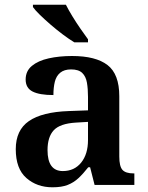

<svg xmlns="http://www.w3.org/2000/svg" viewBox="-20 -786 627 816"><path d="M203 10Q137 10 92 -29.5Q47 -69 47 -152Q47 -233 103 -271.5Q159 -310 272 -314L354 -317V-374Q354 -408 349.5 -434.5Q345 -461 329.5 -476Q314 -491 282 -491Q253 -491 236 -477Q219 -463 213 -438.5Q207 -414 207 -382Q148 -382 118.5 -397Q89 -412 89 -448Q89 -484 115.5 -506Q142 -528 187 -538Q232 -548 286 -548Q387 -548 437 -509.5Q487 -471 487 -377V-121Q487 -79 500.5 -64Q514 -49 548 -49H551V0H382L363 -75H355Q333 -47 313 -28.5Q293 -10 267.5 0Q242 10 203 10ZM247 -59Q296 -59 325 -95Q354 -131 354 -191V-268L303 -265Q235 -261 208.5 -232.5Q182 -204 182 -148Q182 -59 247 -59ZM296 -606Q273 -620 247 -639.5Q221 -659 195.5 -681Q170 -703 149.5 -723Q129 -743 120 -756V-766H260Q271 -744 287.5 -717Q304 -690 322 -664Q340 -638 354 -619V-606Z"/></svg>

Font: Noto Nastaliq Urdu SemiBold
Style: Regular
Weight: 600
Version: Version 3.007